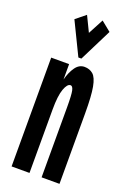

<svg xmlns="http://www.w3.org/2000/svg" viewBox="-134 -728 519 776"><g transform="rotate(20 125.0 -340.0)"><path d="M23 0V-468H100V-402Q109 -436 124.5 -457.5Q140 -479 163 -479Q185 -479 200 -466Q215 -453 222 -415.5Q229 -378 229 -303V0H152V-301Q152 -355 148 -372.5Q144 -390 135 -390Q121 -390 110.5 -361Q100 -332 100 -273V0ZM100 -680 132 -614 167 -680 209 -646 139 -506H126L58 -646Z"/></g></svg>

Font: Inconsolata UltraCondensed ExtraBold
Style: Regular
Weight: 800
Width: 1
Monospace: yes
Designer: Raph Levien, Cyreal, Brenton Simpson
Foundry: Raph Levien, Cyreal, Google
Version: Version 3.001; ttfautohint (v1.8.2.53-6de2)